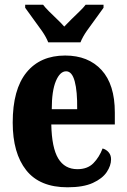

<svg xmlns="http://www.w3.org/2000/svg" viewBox="-20 -786 539 816"><path d="M267 10Q149 10 91.5 -62.5Q34 -135 34 -265Q34 -406 92.5 -478Q151 -550 257 -550Q355 -550 411.5 -488.5Q468 -427 468 -308V-257H198Q200 -158 227.5 -112.5Q255 -67 309 -67Q352 -67 377 -92.5Q402 -118 416 -155Q431 -151 441.5 -139Q452 -127 452 -109Q452 -82 433.5 -54.5Q415 -27 374.5 -8.5Q334 10 267 10ZM308 -322Q309 -398 297.5 -440.5Q286 -483 261 -483Q235 -483 217.5 -441.5Q200 -400 200 -322ZM185 -606Q176 -629 157.5 -655.5Q139 -682 119.5 -708Q100 -734 87 -753V-766H163Q172 -754 188.5 -737.5Q205 -721 223 -704Q241 -687 253 -673Q266 -687 283.5 -704Q301 -721 318 -737.5Q335 -754 344 -766H420V-753Q407 -734 387.5 -708Q368 -682 349.5 -655.5Q331 -629 322 -606Z"/></svg>

Font: Noto Serif Khmer ExtraCondensed Black
Style: Regular
Weight: 900
Width: 2
Designer: Danh Hong and the Monotype Design Team
Foundry: Monotype Imaging Inc.
Version: Version 2.004